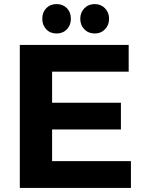

<svg xmlns="http://www.w3.org/2000/svg" viewBox="-20 -920 708 940"><path d="M77 -700H610V-569H235V-417H572V-286H235V-131H621V0H77ZM327 -828Q327 -797 307.5 -776.5Q288 -756 257 -756Q226 -756 206.5 -776.5Q187 -797 187 -828Q187 -860 206.5 -880Q226 -900 257 -900Q288 -900 307.5 -880Q327 -860 327 -828ZM514 -828Q514 -797 494 -776.5Q474 -756 444 -756Q413 -756 393 -776.5Q373 -797 373 -828Q373 -859 393 -879.5Q413 -900 444 -900Q474 -900 494 -879.5Q514 -859 514 -828Z"/></svg>

Font: Montserrat arm2 SemiBold
Style: Regular
Weight: 600
Designer: Julieta Ulanovsky
Foundry: Julieta Ulanovsky
Version: Version 6.000